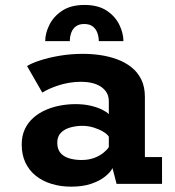

<svg xmlns="http://www.w3.org/2000/svg" viewBox="-20 -724 690 756"><path d="M260.5 11Q219 11 183.5 0.2Q148 -10.5 121.5 -31.5Q95 -52.5 80.2 -83.5Q65.5 -114.5 65.5 -155Q65.5 -189.5 78 -215.8Q90.5 -242 112 -260.8Q133.5 -279.5 160.5 -291.2Q187.5 -303 217.5 -308.5Q247.5 -314 277 -314Q310 -314 336.8 -307.8Q363.5 -301.5 382 -292.2Q400.5 -283 408.5 -274.5V-325Q408.5 -345 399.8 -359.5Q391 -374 376 -383.5Q361 -393 341.2 -397.5Q321.5 -402 299.5 -402Q274.5 -402 251.8 -398Q229 -394 209.2 -387.5Q189.5 -381 173.5 -373.8Q157.5 -366.5 146.5 -359.5L86.5 -464Q105 -475.5 139 -486.5Q173 -497.5 216.5 -504.8Q260 -512 307 -512Q341 -512 375.2 -507Q409.5 -502 441 -490.5Q472.5 -479 497.2 -459.5Q522 -440 536.2 -411.2Q550.5 -382.5 550.5 -342V-105.5H618V0H439L423 -62Q415 -46 394 -29Q373 -12 339.5 -0.5Q306 11 260.5 11ZM301 -94Q329 -94 351 -102.2Q373 -110.5 387.8 -122.8Q402.5 -135 408.5 -145V-186Q402 -196 385.8 -205.8Q369.5 -215.5 348.2 -222Q327 -228.5 304 -228.5Q280 -228.5 257.2 -222.2Q234.5 -216 220 -201.5Q205.5 -187 205.5 -162Q205.5 -137 217.8 -122.2Q230 -107.5 251.8 -100.8Q273.5 -94 301 -94ZM312.5 -704.5Q366.5 -704.5 400.2 -682Q434 -659.5 450 -626.2Q466 -593 466 -562H369Q369 -579.5 363.2 -595Q357.5 -610.5 345 -620Q332.5 -629.5 311.5 -629.5Q291 -629.5 278.5 -620Q266 -610.5 260.5 -595Q255 -579.5 255 -562H158Q158 -593 174.5 -626.2Q191 -659.5 225.2 -682Q259.5 -704.5 312.5 -704.5Z"/></svg>

Font: Trispace Thin SemiBold
Style: Regular
Weight: 600
Version: Version 1.210